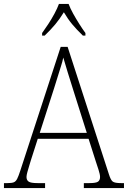

<svg xmlns="http://www.w3.org/2000/svg" viewBox="-22 -951 647 971"><path d="M-2 0V-25H16Q37 -25 47.5 -29Q58 -33 65 -47Q72 -61 81 -89L285 -714H320L529 -69Q538 -40 548.5 -32.5Q559 -25 590 -25H605V0H402V-25H430Q464 -25 474 -32.5Q484 -40 484 -56Q484 -69 476 -93.5Q468 -118 463 -133L426 -249H169L134 -140Q131 -130 126 -113.5Q121 -97 116.5 -81Q112 -65 112 -56Q112 -40 123 -32.5Q134 -25 168 -25H206V0ZM179 -279H417L349 -494Q334 -540 320.5 -585Q307 -630 298 -660Q295 -643 286.5 -616.5Q278 -590 269 -560.5Q260 -531 252 -506ZM191 -784Q205 -803 222 -829Q239 -855 253.5 -882Q268 -909 276 -931H325Q333 -909 348 -882Q363 -855 379.5 -829Q396 -803 410 -784V-771H397Q365 -802 343 -828.5Q321 -855 301 -889Q280 -855 258 -828.5Q236 -802 204 -771H191Z"/></svg>

Font: Noto Serif Tamil SemiCondensed ExtraLight
Style: Regular
Weight: 200
Width: 4
Designer: Indian Type Foundry, Tom Grace, and the Monotype Design Team
Foundry: Monotype Imaging Inc.
Version: Version 2.004; ttfautohint (v1.8.4.7-5d5b)